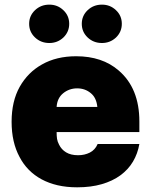

<svg xmlns="http://www.w3.org/2000/svg" viewBox="-20 -794 648 824"><path d="M311.1 9.9Q265.6 9.9 227.5 1.1Q189.3 -7.8 158.4 -24.5Q127.5 -41.2 103.7 -65.3Q79.9 -89.5 63.9 -120.4Q29.8 -183.2 29.8 -271.3Q29.8 -359.4 64.6 -421.5Q99.8 -483.7 160.2 -517.4Q222.3 -552.6 306.8 -552.6Q418.7 -552.6 489.3 -491.5Q578.1 -415.5 578.1 -272.7V-227.3H223Q223 -210.2 224.8 -198.2Q226.6 -186.1 233.7 -172.9Q243.6 -152.3 263.8 -140.1Q284.1 -127.8 315.3 -127.8Q343 -127.8 365.6 -139.2Q388.1 -150.6 399.1 -176.1H578.1Q571 -134.6 550.6 -100.3Q530.2 -66.1 496.6 -41.5Q463.1 -17 416.7 -3.6Q370.4 9.9 311.1 9.9ZM191.8 -609.4Q155.2 -609.4 130 -633.5Q105.1 -657.3 105.1 -691.8Q105.1 -726.2 130 -750Q155.2 -774.1 191.8 -774.1Q226.9 -774.1 251.8 -750.4Q277 -726.9 277 -691.8Q277 -657 251.8 -632.8Q226.6 -609.4 191.8 -609.4ZM417.6 -609.4Q381 -609.4 355.8 -633.5Q331 -657.3 331 -691.8Q331 -726.2 355.8 -750Q381 -774.1 417.6 -774.1Q452.8 -774.1 477.6 -750.4Q502.8 -726.9 502.8 -691.8Q502.8 -657 477.6 -632.8Q452.4 -609.4 417.6 -609.4ZM397.7 -335.2Q393.8 -375 369.3 -394.5Q344.8 -414.8 311.1 -414.8Q277 -414.8 251.1 -393.8Q225.5 -372.9 223 -335.2Z"/></svg>

Font: Linik Sans Black
Style: Regular
Weight: 900
Designer: Fonts by Rasmus Andersson / Changes by Cristiano Sobral with parts from Marc Monis
Foundry: rsms
Version: Version 3.020; ttfautohint (v1.6)